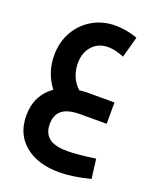

<svg xmlns="http://www.w3.org/2000/svg" viewBox="-154 -606 853 1031"><g transform="rotate(20 273.0 -90.0)"><path d="M486 306Q384 332 310 332Q186 332 113 271.5Q40 211 40 105Q40 46 63 1Q86 -44 129 -74Q70 -151 70 -251Q70 -325 103.5 -384.5Q137 -444 195.5 -478Q254 -512 326 -512Q390 -512 453 -489L420 -369Q369 -390 329 -390Q273 -390 238.5 -352Q204 -314 204 -253Q204 -213 219 -178Q234 -143 261 -119Q285 -122 312 -122H461V0H312Q239 0 206.5 26.5Q174 53 174 105Q174 157 206.5 183.5Q239 210 312 210Q370 210 472 195Z"/></g></svg>

Font: Cairo
Style: Bold
Weight: 700
Designer: Mohamed Gaber
Foundry: Kief Type Foundry
Version: Version 2.100